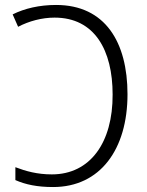

<svg xmlns="http://www.w3.org/2000/svg" viewBox="-20 -744 593 774"><path d="M194 10C384 10 494 -142 494 -364C494 -574 404 -724 206 -724C139 -724 79 -710 31 -686L53 -636C97 -659 149 -673 200 -673C362 -673 434 -541 434 -363C435 -170 344 -41 189 -41C130 -41 84 -54 42 -70V-18C83 0 130 10 194 10Z"/></svg>

Font: Noto Sans SemiCondensed Light
Style: Regular
Weight: 300
Width: 4
Designer: Monotype Design Team
Foundry: Monotype Imaging Inc.
Version: Version 2.013